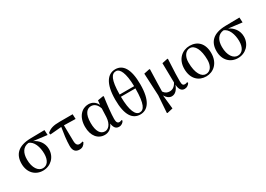

<svg xmlns="http://www.w3.org/2000/svg" viewBox="2 -1836 4256 3072"><g transform="rotate(-30 2129.5 -300.5)"><path d="M289 16C431 16 541 -90 541 -238C541 -350 472 -434 384 -474L635 -443L630 -536L369 -532C141 -527 43 -423 43 -252C43 -85 150 16 289 16ZM304 -486C393 -462 439 -335 439 -211C439 -89 387 -19 305 -19C223 -19 152 -109 152 -268C152 -389 200 -473 304 -486Z M963 16C1016 16 1048 -9 1073 -56L1064 -74C1047 -65 1030 -61 1009 -61C969 -61 945 -83 943 -154L938 -446L1151 -441L1147 -530H907C788 -530 726 -510 670 -458L677 -427L888 -445C871 -342 852 -220 852 -114C852 -20 896 16 963 16Z M1431 15C1493 15 1557 -16 1593 -100C1606 -17 1637 16 1694 16C1738 16 1772 -10 1788 -43L1777 -59C1764 -52 1753 -47 1735 -47C1702 -47 1684 -69 1684 -132C1684 -218 1702 -385 1723 -529L1713 -537L1610 -520L1602 -439C1570 -508 1514 -543 1442 -543C1324 -543 1218 -444 1218 -256C1218 -85 1307 15 1431 15ZM1598 -377 1592 -221C1584 -87 1518 -33 1461 -33C1380 -33 1327 -108 1327 -265C1327 -434 1391 -496 1464 -496C1519 -496 1570 -464 1598 -377Z M2086 16C2223 16 2325 -100 2325 -403C2325 -691 2236 -813 2095 -813C1961 -813 1854 -695 1854 -389C1854 -102 1945 16 2086 16ZM2093 -17C2017 -17 1959 -121 1956 -386H2224C2223 -92 2170 -17 2093 -17ZM1956 -427C1958 -706 2012 -781 2090 -781C2163 -781 2219 -676 2224 -427Z M2667 16C2731 16 2778 -34 2808 -116C2814 -29 2846 16 2904 16C2947 16 2979 -8 2999 -40L2990 -59C2977 -53 2965 -47 2947 -47C2913 -47 2896 -62 2896 -125C2895 -201 2898 -299 2911 -534L2904 -541L2800 -519L2806 -160C2773 -95 2729 -69 2677 -69C2633 -69 2598 -85 2568 -129C2569 -227 2573 -328 2579 -534L2570 -541L2465 -519L2485 -108L2463 205L2472 212L2577 188L2550 -68C2577 -18 2620 16 2667 16Z M3304 16C3435 16 3558 -80 3558 -270C3558 -450 3457 -543 3313 -543C3180 -543 3057 -447 3057 -264C3057 -74 3171 16 3304 16ZM3318 -19C3239 -19 3166 -114 3166 -322C3166 -433 3221 -509 3300 -509C3389 -509 3451 -395 3451 -205C3451 -98 3404 -19 3318 -19Z M3891 16C4033 16 4143 -90 4143 -238C4143 -350 4074 -434 3986 -474L4237 -443L4232 -536L3971 -532C3743 -527 3645 -423 3645 -252C3645 -85 3752 16 3891 16ZM3906 -486C3995 -462 4041 -335 4041 -211C4041 -89 3989 -19 3907 -19C3825 -19 3754 -109 3754 -268C3754 -389 3802 -473 3906 -486Z"/></g></svg>

Font: Noto Serif JP SemiBold
Style: Regular
Weight: 600
Designer: Ryoko NISHIZUKA 西塚涼子 (kana & ideographs); Frank Grießhammer (Latin, Greek & Cyrillic); Wenlong ZHANG 张文龙 (bopomofo); San
Foundry: Adobe
Version: Version 2.001;hotconv 1.1.0;makeotfexe 2.6.0